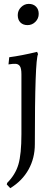

<svg xmlns="http://www.w3.org/2000/svg" viewBox="-20 -732 290 993"><path d="M163.1 -619.1Q146 -602.1 122.6 -602.1Q99.1 -602.1 85.4 -616Q71.8 -629.9 71.8 -653.8Q71.8 -677.7 88.9 -694.8Q106 -711.9 128.9 -711.9Q151.9 -711.9 166 -698Q180.2 -684.1 180.2 -660.2Q180.2 -636.2 163.1 -619.1ZM160.2 14.2Q160.2 85.9 127.7 144.5Q95.2 203.1 33.2 241.2L15.1 222.2L17.1 213.9Q59.6 171.4 75.2 118.4Q90.8 65.4 90.8 -38.1V-348.1Q90.8 -378.9 82.5 -390.4Q74.2 -401.9 58.6 -401.9Q43 -401.9 36.1 -400.4Q29.3 -398.9 23.9 -398.9L27.8 -436Q91.3 -444.3 171.9 -463.9L176.8 -452.1Q160.2 -421.9 160.2 14.2Z"/></svg>

Font: Alegreya-Regular
Style: Regular
Weight: 400
Designer: Juan Pablo del Peral
Foundry: Juan Pablo del Peral
Version: Version 1.003